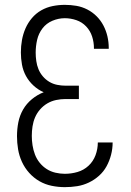

<svg xmlns="http://www.w3.org/2000/svg" viewBox="-20 -763 540 791"><path d="M247 8Q220 8 193 2.5Q166 -3 142.5 -16.5Q119 -30 100.5 -50.5Q82 -71 70.5 -96Q59 -121 54.5 -148Q50 -175 50 -202Q50 -231 55.5 -259Q61 -287 75 -311.5Q89 -336 111.5 -354.5Q134 -373 160 -383Q137 -393 118 -410.5Q99 -428 87 -450Q75 -472 70.5 -497Q66 -522 66 -547Q66 -573 70.5 -598Q75 -623 85 -646Q95 -669 111.5 -688.5Q128 -708 150 -720.5Q172 -733 197 -738Q222 -743 247 -743Q271 -743 294.5 -739Q318 -735 339.5 -724Q361 -713 378 -696Q395 -679 406 -658Q417 -637 422.5 -613.5Q428 -590 428 -566V-562H367V-565Q367 -589 359.5 -612.5Q352 -636 335 -654Q318 -672 294.5 -680Q271 -688 247 -688Q221 -688 196 -677.5Q171 -667 155 -646Q139 -625 133 -599Q127 -573 127 -546Q127 -529 129.5 -511.5Q132 -494 138.5 -478Q145 -462 156.5 -448.5Q168 -435 183 -426Q198 -417 215.5 -413.5Q233 -410 250 -410H305V-355H250Q231 -355 211.5 -351Q192 -347 175 -337Q158 -327 145 -312Q132 -297 124.5 -279.5Q117 -262 114 -242.5Q111 -223 111 -203Q111 -184 114 -164.5Q117 -145 124 -126.5Q131 -108 143.5 -92.5Q156 -77 172.5 -66.5Q189 -56 208.5 -51.5Q228 -47 247 -47Q274 -47 299.5 -54.5Q325 -62 344.5 -80Q364 -98 373.5 -123.5Q383 -149 383 -176H444V-175Q444 -150 437.5 -125Q431 -100 419 -78Q407 -56 388 -39Q369 -22 346 -11Q323 0 298 4Q273 8 247 8Z"/></svg>

Font: Iosevka Custom Light
Style: Regular
Weight: 300
Monospace: yes
Designer: Belleve Invis
Foundry: Belleve Invis
Version: Version 27.3.5